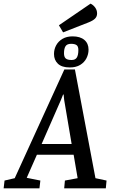

<svg xmlns="http://www.w3.org/2000/svg" viewBox="-68 -1036 619 1056"><path d="M-48 0 -43 -43 13 -56 286 -654H344L457 -56L518 -43L514 0H285L289 -43L359 -56L337 -185H135L79 -58L154 -43L149 0ZM161 -244H326L285 -486L282 -516H279L267 -486ZM316 -665Q272 -665 250.5 -685.5Q229 -706 229 -739Q229 -765 241 -787Q253 -809 276 -822.5Q299 -836 331 -836Q373 -836 396 -816.5Q419 -797 419 -763Q419 -738 407.5 -715.5Q396 -693 373 -679Q350 -665 316 -665ZM326 -706Q346 -706 354.5 -719.5Q363 -733 363 -761Q363 -781 353 -788Q343 -795 323 -795Q301 -795 292.5 -782Q284 -769 284 -743Q284 -723 293.5 -714.5Q303 -706 326 -706ZM279 -858 256 -897 430 -1016Q445 -1009 455.5 -994.5Q466 -980 466 -962Q466 -945 454.5 -933.5Q443 -922 417 -912Z"/></svg>

Font: Faustina Medium
Style: Italic
Weight: 500
Italic angle: -8°
Designer: Alfonso Garcia
Foundry: http://www.omnibus-type.com
Version: Version 1.200